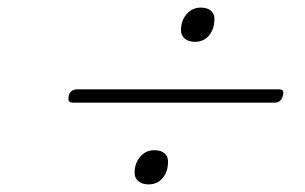

<svg xmlns="http://www.w3.org/2000/svg" viewBox="-20 -690 803 505"><path d="M173 -420Q163 -420 161 -424.5Q159 -429 161 -439Q166 -455 183 -455H713Q723 -455 724.5 -450.5Q726 -446 724 -438Q719 -420 703 -420ZM371 -205Q354 -205 344 -213.5Q334 -222 334 -235Q334 -261 349 -278Q364 -295 386 -295Q403 -295 412.5 -287Q422 -279 422 -265Q422 -239 408 -222Q394 -205 371 -205ZM493 -580Q476 -580 466 -588.5Q456 -597 456 -610Q456 -636 471 -653Q486 -670 508 -670Q525 -670 534.5 -662Q544 -654 544 -640Q544 -614 530 -597Q516 -580 493 -580Z"/></svg>

Font: Playwrite CU Thin
Style: Regular
Weight: 250
Designer: Veronika Burian, José Scaglione
Foundry: TypeTogether
Version: Version 1.002